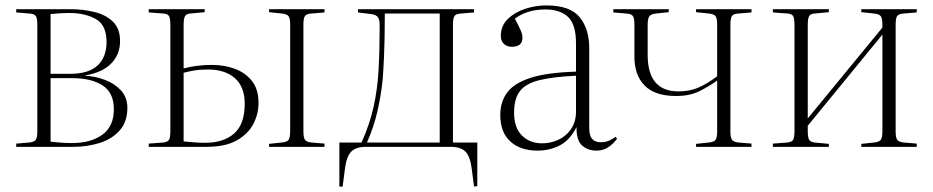

<svg xmlns="http://www.w3.org/2000/svg" viewBox="-20 -543 3450 710"><path d="M40 0V-12L88 -16Q107 -18 112.5 -26.5Q118 -35 118 -57V-452Q118 -475 112.5 -483.5Q107 -492 88 -493L40 -497V-509H240Q288 -509 330 -498.5Q372 -488 398 -462.5Q424 -437 424 -391Q424 -342 391.5 -308.5Q359 -275 295 -264V-263Q333 -261 368.5 -247.5Q404 -234 427.5 -208.5Q451 -183 451 -144Q451 -92 422 -60Q393 -28 347.5 -14Q302 0 251 0ZM167 -270H239Q308 -270 341 -301Q374 -332 374 -388Q374 -450 334.5 -472.5Q295 -495 235 -495Q219 -495 203 -494Q187 -493 167 -491ZM246 -14Q315 -14 358 -44.5Q401 -75 401 -139Q401 -200 359.5 -227Q318 -254 247 -254H167V-19Q188 -17 206 -15.5Q224 -14 246 -14Z M530 0V-12L584 -16Q600 -18 605 -26Q610 -34 610 -60V-449Q610 -475 605 -483.5Q600 -492 584 -493L530 -497V-509H737V-498L684 -493Q669 -492 664 -483Q659 -474 659 -450V-290Q709 -303 763 -303Q811 -303 850 -288Q889 -273 912.5 -242.5Q936 -212 936 -163Q936 -121 916.5 -84Q897 -47 855 -23.5Q813 0 743 0ZM975 0V-11L1022 -16Q1042 -18 1047.5 -26.5Q1053 -35 1053 -58V-451Q1053 -474 1047.5 -482.5Q1042 -491 1022 -493L975 -498V-509H1180V-497L1132 -493Q1113 -492 1107.5 -483.5Q1102 -475 1102 -452V-57Q1102 -35 1107.5 -26.5Q1113 -18 1132 -16L1180 -12V0ZM739 -15Q807 -15 846 -49.5Q885 -84 885 -159Q885 -222 848.5 -254Q812 -286 749 -286Q720 -286 699 -282.5Q678 -279 659 -274V-20Q682 -18 699.5 -16.5Q717 -15 739 -15Z M1733 147 1724 78Q1718 34 1700.5 17Q1683 0 1647 0H1333Q1297 0 1279.5 17Q1262 34 1256 78L1247 147H1235V-16H1317Q1347 -83 1361.5 -148Q1376 -213 1380 -286Q1384 -359 1384 -449Q1384 -472 1376.5 -480.5Q1369 -489 1352 -491L1304 -497V-509H1733V-497L1685 -493Q1666 -492 1660.5 -483.5Q1655 -475 1655 -452V-16H1745V145ZM1337 -16H1606V-493H1403Q1403 -397 1400 -332.5Q1397 -268 1395 -248Q1389 -190 1375.5 -131Q1362 -72 1337 -16Z M1968 14Q1904 14 1867 -20Q1830 -54 1830 -118Q1830 -167 1856 -201.5Q1882 -236 1943 -255.5Q2004 -275 2110 -278V-383Q2110 -453 2080.5 -480.5Q2051 -508 1997 -508Q1961 -508 1933 -499Q1905 -490 1884 -474Q1901 -442 1906.5 -428.5Q1912 -415 1912 -403Q1912 -370 1872 -370Q1855 -370 1843.5 -380.5Q1832 -391 1832 -410Q1832 -448 1858 -473Q1884 -498 1922.5 -510.5Q1961 -523 2000 -523Q2088 -523 2123.5 -479.5Q2159 -436 2159 -365V-69Q2159 -41 2170 -29Q2181 -17 2202 -17Q2219 -17 2232.5 -23Q2246 -29 2256 -37L2262 -30Q2247 -10 2228.5 2Q2210 14 2186 14Q2154 14 2132.5 -5Q2111 -24 2112 -73Q2087 -24 2049.5 -5Q2012 14 1968 14ZM1985 -13Q2016 -13 2044.5 -26Q2073 -39 2091.5 -65.5Q2110 -92 2110 -131V-263Q2025 -259 1974.5 -246.5Q1924 -234 1902.5 -206Q1881 -178 1881 -126Q1881 -71 1910 -42Q1939 -13 1985 -13Z M2554 0V-11L2601 -16Q2621 -18 2626.5 -26.5Q2632 -35 2632 -58V-245Q2607 -227 2570 -207.5Q2533 -188 2480 -188Q2402 -188 2364 -226.5Q2326 -265 2326 -333V-452Q2326 -475 2320.5 -483.5Q2315 -492 2296 -493L2248 -497V-509H2453V-498L2406 -493Q2387 -491 2381 -482.5Q2375 -474 2375 -451V-340Q2375 -205 2489 -205Q2530 -205 2562.5 -219Q2595 -233 2632 -261V-451Q2632 -474 2626.5 -482.5Q2621 -491 2601 -493L2554 -498V-509H2759V-497L2711 -493Q2692 -492 2686.5 -483.5Q2681 -475 2681 -452V-57Q2681 -35 2686.5 -26.5Q2692 -18 2711 -16L2759 -12V0Z M2838 0V-12L2892 -16Q2908 -18 2913 -26Q2918 -34 2918 -60V-449Q2918 -475 2913 -483.5Q2908 -492 2892 -493L2838 -497V-509H3045V-498L2992 -493Q2977 -492 2972 -483Q2967 -474 2967 -450V-105L3243 -441V-451Q3243 -474 3237.5 -482.5Q3232 -491 3212 -493L3165 -498V-509H3370V-497L3322 -493Q3303 -492 3297.5 -483.5Q3292 -475 3292 -452V-57Q3292 -35 3297.5 -26.5Q3303 -18 3322 -16L3370 -12V0H3165V-11L3212 -16Q3232 -18 3237.5 -26.5Q3243 -35 3243 -58V-415L2967 -78V-59Q2967 -35 2972 -26.5Q2977 -18 2992 -16L3045 -11V0Z"/></svg>

Font: Literata 72pt ExtraLight
Style: Regular
Weight: 200
Designer: Latin by Veronika Burian and Jose Scaglione. Greek by Irene Vlachou. Cyrillic by Vera Evstafieva.
Foundry: TypeTogether
Version: Version 3.002